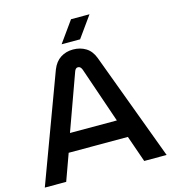

<svg xmlns="http://www.w3.org/2000/svg" viewBox="-126 -982 966 1084"><g transform="rotate(-15 357.0 -440.0)"><path d="M1 0 234 -628Q251 -671 283 -691.5Q315 -712 356 -712Q398 -712 430.5 -692Q463 -672 479 -629L713 0H582L528 -155H182L126 0ZM218 -261H492L380 -588Q376 -598 370.5 -603Q365 -608 357 -608Q349 -608 344 -602.5Q339 -597 336 -588ZM302 -757 390 -880H498L410 -757Z"/></g></svg>

Font: MuseoModerno SemiBold Medium
Style: Regular
Weight: 500
Version: Version 1.001